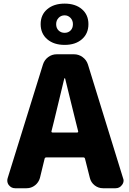

<svg xmlns="http://www.w3.org/2000/svg" viewBox="-20 -1044 699 1040"><path d="M330.1 -960.9Q310.5 -960.9 297.4 -947.3Q284.2 -933.6 284.2 -913.1Q284.2 -891.6 297.4 -878.9Q310.5 -866.2 330.1 -866.2Q349.6 -866.2 362.3 -878.9Q375 -891.6 375 -913.1Q375 -933.6 361.8 -947.3Q348.6 -960.9 330.1 -960.9ZM330.1 -800.8Q271.5 -800.8 235.8 -831.5Q200.2 -862.3 200.2 -913.1Q200.2 -963.9 235.8 -994.1Q271.5 -1024.4 330.1 -1024.4Q388.7 -1024.4 423.8 -994.1Q459 -963.9 459 -913.1Q459 -862.3 423.8 -831.5Q388.7 -800.8 330.1 -800.8ZM258.8 -333Q257.8 -330.1 259.8 -328.1Q261.7 -326.2 264.6 -326.2H398.4Q400.4 -326.2 402.3 -328.1Q404.3 -330.1 403.3 -333L389.6 -387.7Q379.9 -424.8 360.8 -504.4Q341.8 -584 333 -618.2Q332 -620.1 330.1 -620.1Q328.1 -620.1 328.1 -618.2Q290 -457 272.5 -387.7ZM538.1 -24.4Q512.7 -24.4 492.7 -40Q472.7 -55.7 466.8 -80.1L440.4 -184.6Q438.5 -191.4 431.6 -191.4H231.4Q223.6 -191.4 221.7 -184.6L196.3 -80.1Q189.5 -55.7 169.4 -40Q149.4 -24.4 124 -24.4H61.5Q41 -24.4 27.3 -42Q19.5 -52.7 19.5 -66.4Q19.5 -72.3 21.5 -79.1L212.9 -695.3Q220.7 -719.7 241.2 -734.9Q261.7 -750 287.1 -750H380.9Q406.2 -750 427.2 -734.9Q448.2 -719.7 456.1 -695.3L646.5 -79.1Q649.4 -72.3 649.4 -66.4Q649.4 -52.7 640.6 -42Q627.9 -24.4 606.4 -24.4Z"/></svg>

Font: Gen Jyuu Gothic Heavy
Style: Bold
Weight: 900
Designer: [Source Han Sans]
Ryoko NISHIZUKA  (kana & ideographs); Paul D. Hunt (Latin, Greek & Cyrillic); Wenlong ZHANG  (bopomofo
Version: Version 1.002.20150607